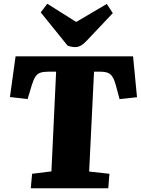

<svg xmlns="http://www.w3.org/2000/svg" viewBox="-20 -1003 751 1023"><path d="M151 -77 254 -90 279 -621H236Q211 -621 195 -615.5Q179 -610 168.5 -594Q158 -578 149 -548L127 -475L33 -486L63 -703H689L710 -485L617 -475L598 -546Q590 -576 580 -592.5Q570 -609 554.5 -615Q539 -621 514 -621H481L455 -89L563 -77L557 0H144ZM197 -937 232 -983 386 -886 549 -982 581 -933 440 -784Q425 -768 410.5 -760Q396 -752 381 -752Q372 -752 361 -754Q350 -756 340 -760Z"/></svg>

Font: Literata 18pt ExtraBold
Style: Italic
Weight: 800
Italic angle: -2°
Designer: Latin by Veronika Burian and Jose Scaglione. Greek by Irene Vlachou. Cyrillic by Vera Evstafieva
Foundry: TypeTogether
Version: Version 3.103;gftools[0.9.29]